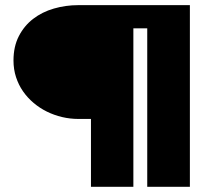

<svg xmlns="http://www.w3.org/2000/svg" viewBox="-20 -723 860 743"><path d="M496.1 0H332V-262.7H283.2Q251.5 -262.7 220.5 -270Q189.5 -277.3 161.6 -291Q133.8 -304.7 110.1 -324.7Q86.4 -344.7 69.1 -369.6Q51.8 -394.5 42 -424.6Q32.2 -454.6 32.2 -488.8Q32.2 -543 53 -583.3Q73.7 -623.5 108.4 -650.1Q143.1 -676.8 188.5 -689.9Q233.9 -703.1 283.2 -703.1H714.8V0H549.8V-613.3H496.1Z"/></svg>

Font: Aclonica
Style: Regular
Weight: 400
Version: Version 1.001